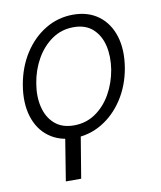

<svg xmlns="http://www.w3.org/2000/svg" viewBox="-84 -621 748 891"><g transform="rotate(-10 289.5 -175.0)"><path d="M263.7 -23.4 226.1 203.1H153.8L190.4 -23.4ZM228.5 11.7Q157.7 11.2 109.1 -24.7Q60.5 -60.5 40.8 -124.3Q21 -188 34.7 -271Q48.8 -354.5 89.8 -418.2Q130.9 -481.9 190.7 -517.6Q250.5 -553.2 320.8 -553.2Q391.6 -553.2 440.2 -517.1Q488.8 -481 508.8 -417Q528.8 -353 515.1 -269Q501 -186.5 459.7 -123.3Q418.5 -60.1 358.6 -24.4Q298.8 11.2 228.5 11.7ZM236.8 -46.4Q293.9 -46.4 338.6 -77.1Q383.3 -107.9 412.1 -158.9Q440.9 -210 451.2 -271Q460.9 -332.5 449 -383.3Q437 -434.1 403.1 -464.8Q369.1 -495.6 313 -495.6Q255.9 -495.6 210.9 -464.4Q166 -433.1 137 -382.1Q107.9 -331.1 97.7 -269Q87.4 -208.5 99.6 -158Q111.8 -107.4 146.2 -76.9Q180.7 -46.4 236.8 -46.4Z"/></g></svg>

Font: Inter Tight Light
Style: Italic
Weight: 300
Italic angle: -9.39999°
Designer: Rasmus Andersson
Foundry: rsms
Version: Version 3.004